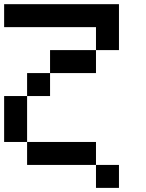

<svg xmlns="http://www.w3.org/2000/svg" viewBox="-20 -798 707 929"><path d="M444.4 -444.4H222.2V-555.6H444.4ZM111.1 -111.1H0V-333.3H111.1ZM444.4 0H111.1V-111.1H444.4ZM555.6 111.1H444.4V0H555.6ZM444.4 -666.7H0V-777.8H555.6V-555.6H444.4ZM222.2 -333.3H111.1V-444.4H222.2Z"/></svg>

Font: Pixeloid Mono
Style: Regular
Weight: 400
Monospace: yes
Designer: GGBotNet
Foundry: GGBotNet
Version: 0.5